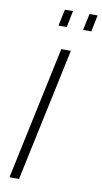

<svg xmlns="http://www.w3.org/2000/svg" viewBox="-100 -961 535 1007"><g transform="rotate(10 167.5 -458.0)"><path d="M178 -709H229L78 0H27ZM142 -828 161 -916H204L186 -828ZM273 -828 292 -916H335L317 -828Z"/></g></svg>

Font: Raleway Light
Style: Italic
Weight: 300
Italic angle: -12°
Designer: Matt McInerney, Pablo Impallari, Rodrigo Fuenzalida
Foundry: Matt McInerney, Pablo Impallari, Rodrigo Fuenzalida
Version: Version 4.026